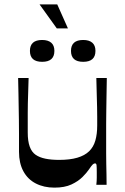

<svg xmlns="http://www.w3.org/2000/svg" viewBox="-20 -846 571 879"><path d="M229 13Q181 13 144 -6Q107 -25 87 -62Q67 -99 67 -151Q67 -197 67 -233Q67 -269 66.5 -299Q66 -329 65.5 -358Q65 -387 64.5 -418Q64 -449 63 -489H111Q110 -451 109 -423.5Q108 -396 107.5 -373Q107 -350 107 -329.5Q107 -309 107 -287.5Q107 -266 107 -239Q107 -200 116 -175Q125 -150 143 -137.5Q161 -125 188 -119.5Q215 -114 251 -114Q300 -114 334 -124Q368 -134 388 -153.5Q408 -173 416.5 -202.5Q425 -232 425 -271Q425 -292 425 -311.5Q425 -331 424.5 -354.5Q424 -378 423 -410.5Q422 -443 421 -489H469Q468 -438 467.5 -399.5Q467 -361 466.5 -331.5Q466 -302 466 -278.5Q466 -255 466 -235Q466 -215 466 -196Q466 -169 466 -144Q466 -119 466.5 -95Q467 -71 467.5 -47Q468 -23 468 0H421Q423 -18 423 -32.5Q423 -47 423 -58Q423 -81 422 -89.5Q421 -98 415 -98Q410 -98 404.5 -93Q399 -88 387 -70Q377 -55 357.5 -35.5Q338 -16 307 -1.5Q276 13 229 13ZM173 -563Q117 -563 117 -613Q117 -638 131 -650.5Q145 -663 173 -663Q200 -663 214.5 -650.5Q229 -638 229 -613Q229 -588 215 -575.5Q201 -563 173 -563ZM361 -563Q305 -563 305 -613Q305 -638 319 -650.5Q333 -663 361 -663Q388 -663 402.5 -650.5Q417 -638 417 -613Q417 -588 403 -575.5Q389 -563 361 -563ZM240 -716 161 -826H242L291 -716Z"/></svg>

Font: Ojuju SemiBold
Style: Regular
Weight: 600
Designer: Chisaokwu Joboson, Mirko Velimirovic
Foundry: Udi Foundry
Version: Version 1.000